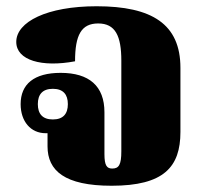

<svg xmlns="http://www.w3.org/2000/svg" viewBox="-20 -582 653 614"><path d="M337 12C504 12 557 -48 557 -160V-365C557 -505 466 -562 289 -562C130 -562 32 -512 32 -448C32 -389 114 -366 220 -386C220 -470 240 -507 294 -507C349 -507 368 -467 368 -388V-98C368 -55 360 -43 339 -43C322 -43 314 -52 314 -89V-223C314 -307 265 -349 174 -349C89 -349 46 -313 46 -249C46 -194 78 -156 126 -156H132V-114C132 -36 187 12 337 12ZM149 -200C116 -200 101 -218 101 -249C101 -280 116 -298 149 -298C182 -298 197 -280 197 -249C197 -218 182 -200 149 -200Z"/></svg>

Font: Noto Serif Thai Black
Style: Regular
Weight: 900
Designer: Monotype Design Team
Foundry: Monotype Imaging Inc.
Version: Version 2.002